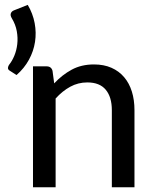

<svg xmlns="http://www.w3.org/2000/svg" viewBox="-20 -786 648 806"><path d="M12.5 0ZM96.5 -765.5Q118 -729 125.5 -689Q133 -649 127 -610Q121 -571 101.5 -535.2Q82 -499.5 49.5 -471L20.5 -489.5Q12.5 -494.5 13.5 -502Q14.5 -509.5 18.5 -514.5Q31 -530 40.2 -552.2Q49.5 -574.5 52.5 -600.8Q55.5 -627 50.5 -655Q45.5 -683 29.5 -709.5Q22.5 -721 25.5 -729.8Q28.5 -738.5 38.5 -742.5ZM118.5 0V-507.5H175.5Q195.5 -507.5 200.5 -488.5L207.5 -436Q240.5 -471.5 281 -493.5Q321.5 -515.5 374.5 -515.5Q416 -515.5 447.8 -501.5Q479.5 -487.5 501 -462.2Q522.5 -437 533.5 -401.8Q544.5 -366.5 544.5 -323.5V0H449.5V-323.5Q449.5 -378.5 424 -409.2Q398.5 -440 346.5 -440Q308 -440 275 -422Q242 -404 213.5 -372.5V0Z"/></svg>

Font: Lato Medium
Style: Regular
Weight: 500
Designer: Lukasz Dziedzic
Foundry: tyPoland Lukasz Dziedzic
Version: Version 2.006; 2014-01-15